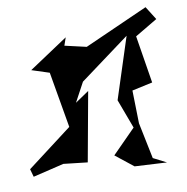

<svg xmlns="http://www.w3.org/2000/svg" viewBox="-93 -667 745 765"><g transform="rotate(-10 279.5 -285.0)"><path d="M469 0 439 -146 436 -279 519 -297 488 -489 579 -543 545 -597 287 -482 200 -502 211 -534 53 -429 124 -406 163 -180 -20 -41 -11 -9 114 -39 211 -28 262 -308 206 -270 248 -348 451 -498 371 -251 415 -133 320 -37 392 20 522 27Z"/></g></svg>

Font: Asimov Silicon
Style: Regular
Weight: 400
Designer: Google
Version: Version 2.000980; 2014